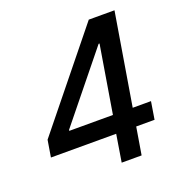

<svg xmlns="http://www.w3.org/2000/svg" viewBox="-130 -844 915 959"><g transform="rotate(-20 327.0 -364.0)"><path d="M31.7 -145 46.4 -234.4 444.8 -727.5H515.6L494.1 -597.2H449.7L164.1 -244.1L163.1 -238.8H597.7L582.5 -145ZM355 0 382.8 -171.4 391.1 -212.9 476.1 -727.5H581.5L460.9 0Z"/></g></svg>

Font: Inter 16pt Medium
Style: Italic
Weight: 500
Italic angle: -9.3988°
Version: Version 4.001;git-66647c0bb